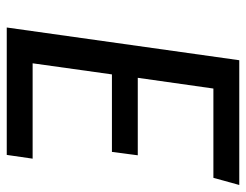

<svg xmlns="http://www.w3.org/2000/svg" viewBox="-100 -629 729 569"><g transform="rotate(90 264.5 -344.5)"><path d="M158.5 -689.1H528.2L507 -612.4H242.4L210.6 -388.3H440.2L430.2 -311.7H200.5L167.6 -76.7H450.2L439.1 0H61.5Z"/></g></svg>

Font: Fira Sans Variable
Style: Italic
Weight: 397
Italic angle: -8°
Designer: Carrois Corporate & Edenspiekermann AG
Foundry: Carrois Corporate GbR & Edenspiekermann AG
Version: Version 4.202